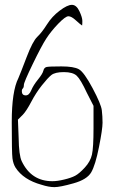

<svg xmlns="http://www.w3.org/2000/svg" viewBox="-20 -726 472 789"><path d="M317.4 -621.1Q309.6 -626 291.5 -642.6Q273.4 -659.2 261.2 -659.2Q249 -659.2 219.7 -628.9Q190.4 -598.6 170.4 -567.9Q150.4 -537.1 114.3 -462.4Q78.1 -387.7 78.1 -377Q78.1 -366.2 73.2 -361.8Q68.4 -357.4 70.3 -345.7Q72.3 -334 85.9 -334Q99.6 -334 108.4 -355Q117.2 -376 136.2 -399.4Q155.3 -422.9 158.2 -435.5Q161.1 -448.2 171.4 -450.7Q181.6 -453.1 232.4 -453.1Q283.2 -453.1 304.2 -441.4Q325.2 -429.7 360.4 -363.8Q395.5 -297.9 398.4 -272.9Q401.4 -248 401.4 -221.7Q401.4 -195.3 386.7 -121.6Q372.1 -47.9 355 -18.1Q337.9 11.7 282.2 27.3Q226.6 43 203.6 43Q180.7 43 150.4 33.2Q76.2 12.7 43.9 -37.1Q34.2 -52.7 31.2 -75.2Q28.3 -97.7 28.3 -224.6Q28.3 -351.6 55.7 -405.3Q64.5 -425.8 89.4 -491.2Q114.3 -556.6 133.3 -574.7Q152.3 -592.8 172.9 -625.5Q193.4 -658.2 225.1 -682.1Q256.8 -706.1 275.4 -706.1Q293.9 -706.1 306.2 -680.2Q318.4 -654.3 318.4 -640.1Q318.4 -626 317.4 -621.1ZM336.9 -344.7Q311.5 -399.4 295.4 -414.6Q279.3 -429.7 242.7 -429.7Q206.1 -429.7 190.9 -417.5Q175.8 -405.3 151.9 -375Q127.9 -344.7 108.4 -307.6Q88.9 -270.5 74.2 -254.9L53.7 -234.4L56.6 -160.2Q57.6 -87.9 69.3 -63.5Q108.4 18.6 195.3 18.6Q215.8 18.6 244.1 11.7Q272.5 4.9 289.1 -3.9Q305.7 -12.7 328.6 -37.6Q351.6 -62.5 357.9 -90.8Q364.3 -119.1 364.3 -199.2V-291Z"/></svg>

Font: Drukaatie burti
Style: Thin
Weight: 100
Version: Version 0.14